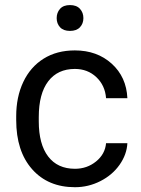

<svg xmlns="http://www.w3.org/2000/svg" viewBox="-20 -740 563 769"><path d="M280.3 -64Q328.6 -64 364.7 -93.3Q400.9 -122.6 404.8 -166.5H490.2Q487.8 -121.1 459 -80.1Q430.2 -39.1 382.1 -14.6Q334 9.8 280.3 9.8Q172.4 9.8 108.6 -62.3Q44.9 -134.3 44.9 -259.3V-274.4Q44.9 -351.6 73.2 -411.6Q101.6 -471.7 154.5 -504.9Q207.5 -538.1 279.8 -538.1Q368.7 -538.1 427.5 -484.9Q486.3 -431.6 490.2 -346.7H404.8Q400.9 -397.9 366 -430.9Q331.1 -463.9 279.8 -463.9Q210.9 -463.9 173.1 -414.3Q135.3 -364.7 135.3 -271V-253.9Q135.3 -162.6 172.9 -113.3Q210.4 -64 280.3 -64ZM207 -667.5Q207 -689.5 220.5 -704.6Q233.9 -719.7 260.3 -719.7Q286.6 -719.7 300.3 -704.6Q314 -689.5 314 -667.5Q314 -645.5 300.3 -630.9Q286.6 -616.2 260.3 -616.2Q233.9 -616.2 220.5 -630.9Q207 -645.5 207 -667.5Z"/></svg>

Font: RobotoInd
Style: Regular
Weight: 400
Designer: Google
Version: Version 2.001101; 2014